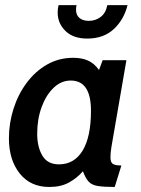

<svg xmlns="http://www.w3.org/2000/svg" viewBox="-20 -734 560 764"><path d="M176 10Q101 10 58.2 -44Q15.5 -98 15.5 -183.5Q15.5 -244 33.8 -301.2Q52 -358.5 86 -404.2Q120 -450 167 -477Q214 -504 271.5 -504Q305.5 -504 330.2 -493Q355 -482 374 -455.5L388.5 -494.5H483L423.5 -150Q419.5 -126.5 419.5 -108.5Q419.5 -87.5 429.5 -81.5Q439.5 -75.5 463 -75.5L436.5 10Q393.5 10 369.8 6.2Q346 2.5 333.2 -10.8Q320.5 -24 310 -52.5Q286.5 -25.5 254.5 -7.8Q222.5 10 176 10ZM214.5 -80Q275.5 -80 308.8 -134.8Q342 -189.5 342 -293.5Q342 -413.5 261.5 -413.5Q223.5 -413.5 193.2 -384.5Q163 -355.5 145.5 -307.5Q128 -259.5 128 -202Q128 -149.5 148.5 -114.8Q169 -80 214.5 -80ZM327 -580.5Q271.5 -580.5 240.5 -610.8Q209.5 -641 209.5 -684Q209.5 -700 213 -713.5H284.5Q283.5 -708 283 -704Q282.5 -700 282.5 -695.5Q282.5 -674 296.2 -662.5Q310 -651 333.5 -651Q360 -651 380.5 -666.5Q401 -682 407 -713.5H487.5Q473 -655.5 432.5 -618Q392 -580.5 327 -580.5Z"/></svg>

Font: Cabin Condensed SemiBold
Style: Italic
Weight: 600
Width: 3
Italic angle: -10°
Designer: Pablo Impallari
Foundry: Pablo Impallari. http://www.impallari.com Igino Marini. http://www.ikern.com
Version: Version 3.001; ttfautohint (v1.8.3)